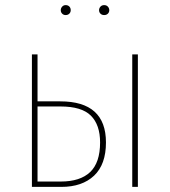

<svg xmlns="http://www.w3.org/2000/svg" viewBox="-20 -732 666 752"><path d="M395 -174Q395 -88 348.5 -44Q302 0 220 0H105V-519H127V-335H216Q395 -335 395 -174ZM498 -519H520V0H498ZM372 -174Q372 -243 336 -279Q300 -315 217 -315H127V-21H218Q294 -21 333 -58Q372 -95 372 -174ZM257 -692Q257 -684 251.5 -678.5Q246 -673 237 -673Q229 -673 223.5 -678.5Q218 -684 218 -692Q218 -700 223.5 -706Q229 -712 237 -712Q246 -712 251.5 -706.5Q257 -701 257 -692ZM408 -692Q408 -684 402.5 -678.5Q397 -673 388 -673Q379 -673 373.5 -678.5Q368 -684 368 -692Q368 -700 373.5 -706Q379 -712 388 -712Q397 -712 402.5 -706Q408 -700 408 -692Z"/></svg>

Font: Fira Sans Condensed Thin
Style: Regular
Weight: 250
Width: 3
Designer: Carrois Corporate & Edenspiekermann AG
Foundry: Carrois Corporate GbR & Edenspiekermann AG
Version: Version 4.203